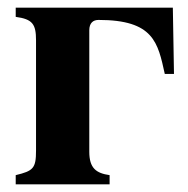

<svg xmlns="http://www.w3.org/2000/svg" viewBox="-20 -481 491 501"><path d="M213 -402C213 -421 223 -429 237 -429C381 -429 392 -370 410 -288H434L431 -461H21V-437C65 -431 74 -418 74 -376V-88C74 -42 67 -35 21 -24V0H266V-24C231 -29 213 -42 213 -85Z"/></svg>

Font: STIXGeneral
Style: Bold
Weight: 700
Designer: MicroPress Inc., with final additions and corrections provided by Coen Hoffman, Elsevier (retired)
Version: Version 1.1.0